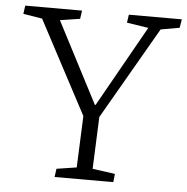

<svg xmlns="http://www.w3.org/2000/svg" viewBox="-51 -755 784 805"><g transform="rotate(5 341.0 -352.5)"><path d="M350 -316H353L545 -657L454 -671L459 -705H682L676 -669L597 -655L373 -267L364 -48L459 -35L455 0H208L213 -35L297 -48L306 -265L98 -657L18 -670L23 -705H262L257 -670L173 -657Z"/></g></svg>

Font: Literata 24pt Light
Style: Italic
Weight: 300
Italic angle: -2°
Designer: Latin by Veronika Burian and Jose Scaglione. Greek by Irene Vlachou. Cyrillic by Vera Evstafieva
Foundry: TypeTogether
Version: Version 3.103;gftools[0.9.29]